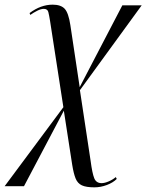

<svg xmlns="http://www.w3.org/2000/svg" viewBox="-63 -559 628 824"><path d="M342 245Q307 245 288.5 236.5Q270 228 261.5 207Q253 186 247 149L211 -84L40 240H-43L209 -99L152 -468Q148 -493 144.5 -507Q141 -521 125 -521Q113 -521 97 -513Q81 -505 67 -495L64 -503Q112 -539 163 -539Q198 -539 214.5 -521.5Q231 -504 239 -451L279 -185L462 -536H545L280 -172L326 132Q333 185 341.5 206Q350 227 373 227Q386 227 403.5 219.5Q421 212 434 201L438 209Q422 225 395.5 235Q369 245 342 245Z"/></svg>

Font: Noto Serif Display Condensed
Style: Italic
Weight: 400
Width: 3
Italic angle: -12°
Designer: Monotype Design Team
Foundry: Monotype Imaging Inc.
Version: Version 2.009